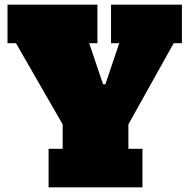

<svg xmlns="http://www.w3.org/2000/svg" viewBox="-20 -798 795 818"><path d="M395 -614H360L419 -439H429L488 -614H453V-778H755V-614H720L527 -268V-164H587V0H187V-164H247V-268L48 -614H12V-778H395Z"/></svg>

Font: Alfa Slab One
Style: Regular
Weight: 400
Designer: JM Sole
Foundry: JM Sole
Version: Version 1.001